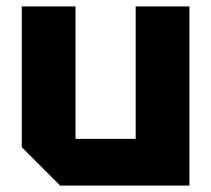

<svg xmlns="http://www.w3.org/2000/svg" viewBox="-20 -580 660 600"><path d="M572 -560V0H168L48 -120V-560H216V-146H404V-560Z"/></svg>

Font: Tektur
Style: Bold
Weight: 700
Designer: Adam Jagosz
Foundry: Adam Jagosz
Version: Version 1.005;gftools[0.9.30]